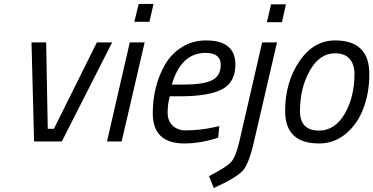

<svg xmlns="http://www.w3.org/2000/svg" viewBox="-20 -714 1884 969"><path d="M139 -500H213L221 -64H252L469 -500H546L292 0H152Z M520 0 635 -500H710L594 0ZM658 -604 680 -694H755L734 -604Z M916 -56Q987 -56 1062 -72L1087 -78L1081 -19Q992 10 910 10Q751 10 751 -142Q751 -281 814 -390Q846 -444 899.5 -477Q953 -510 1020 -510Q1168 -510 1168 -388Q1168 -299 1101 -263.5Q1034 -228 888 -228H837Q826 -189 826 -146Q826 -103 852 -79.5Q878 -56 916 -56ZM902 -287Q1004 -287 1049 -308.5Q1094 -330 1094 -387Q1094 -447 1017 -447Q894 -447 847 -287Z M1188 0 1303 -500H1378L1262 0Q1237 111 1206 146.5Q1175 182 1059 235L1035 175Q1124 129 1147 103Q1170 77 1188 0ZM1327 -602 1348 -692H1423L1403 -602Z M1671 -510Q1844 -510 1844 -340Q1844 -247 1814.5 -168Q1785 -89 1726 -39.5Q1667 10 1590 10Q1419 10 1419 -154Q1419 -298 1490.5 -404Q1562 -510 1671 -510ZM1590 -55Q1670 -55 1719.5 -139.5Q1769 -224 1769 -341Q1769 -389 1744.5 -417Q1720 -445 1671 -445Q1593 -445 1543.5 -357.5Q1494 -270 1494 -153Q1494 -55 1590 -55Z"/></svg>

Font: TitilliumWebItalic
Style: Italic
Weight: 400
Italic angle: -13°
Version: Version 1.001;PS 57.000;hotconv 1.0.70;makeotf.lib2.5.55311